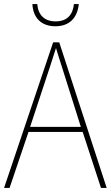

<svg xmlns="http://www.w3.org/2000/svg" viewBox="-20 -923 544 943"><path d="M367 -903H343C338 -852 311 -818 253 -818C197 -818 167 -851 163 -903H139C143 -831 187 -794 252 -794C320 -794 360 -834 367 -903ZM476 0H504L271 -715H241L0 0H27L120 -275H386ZM282 -601 377 -300H128L227 -600C236 -630 246 -657 255 -687C265 -653 274 -627 282 -601Z"/></svg>

Font: Noto Sans Ethiopic SemiCondensed Thin
Style: Regular
Weight: 100
Width: 4
Designer: Monotype Design Team
Foundry: Monotype Imaging Inc.
Version: Version 2.102